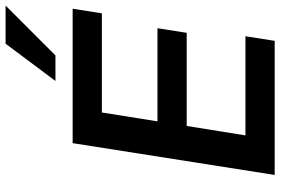

<svg xmlns="http://www.w3.org/2000/svg" viewBox="-174 -804 979 670"><g transform="rotate(-90 315.0 -469.5)"><path d="M39 0 150 -705H619L603 -603H257L226 -409H551L535 -307H210L177 -102H523L507 0ZM367 -765 497 -939H630L456 -765Z"/></g></svg>

Font: Nunito Sans 12pt
Style: Bold Italic
Weight: 700
Italic angle: -9°
Designer: Vernon Adams
Foundry: Vernon Adams
Version: Version 3.101;gftools[0.9.27]